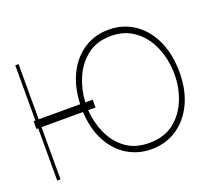

<svg xmlns="http://www.w3.org/2000/svg" viewBox="-98 -698 992 854"><g transform="rotate(-20 397.5 -270.5)"><path d="M58.2 -545.5V-284.1H254.6Q257.8 -366.8 288.5 -427.2Q319.2 -487.6 370.4 -520.1Q421.5 -552.6 485.8 -552.6Q552.9 -552.6 605.3 -517.8Q657.7 -483 688 -419Q718.4 -355.1 718.8 -267Q718.4 -181.1 688 -118.4Q657.7 -55.8 605.3 -21.7Q552.9 12.4 485.8 12.8Q421.9 12.4 371.1 -19Q320.3 -50.4 289.4 -108.7Q258.5 -166.9 254.6 -247.2H58.2V0H42.6V-247.2H34.1V-284.1H42.6V-545.5ZM313.9 -284.1V-247.2H279.1Q282.7 -188.6 306.5 -135.7Q330.3 -82.7 375 -49.7Q419.7 -16.7 485.8 -17Q556.5 -16.7 602.8 -53.1Q649.1 -89.5 672.1 -147Q695 -204.5 694.6 -267Q694.6 -314.3 681.8 -359.7Q669 -405.2 643.1 -441.9Q617.2 -478.7 577.9 -500.7Q538.7 -522.7 485.8 -522.7Q419 -522.7 374.1 -487.9Q329.2 -453.1 305.6 -398.4Q282 -343.8 278.8 -284.1Z"/></g></svg>

Font: Inter UI Thin
Style: Regular
Weight: 100
Designer: Rasmus Andersson
Foundry: rsms
Version: 3.2;8d6f07862